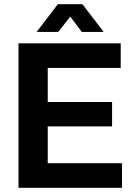

<svg xmlns="http://www.w3.org/2000/svg" viewBox="-20 -893 643 913"><path d="M154 -741 255 -873H372L473 -741H369L314 -814L257 -741ZM68 0V-687H554V-570H207V-408H513V-292H207V-117H560V0Z"/></svg>

Font: Archivo SemiCondensed
Style: Bold
Weight: 680
Width: 4
Designer: Hector Gatti
Foundry: Omnibus-Type
Version: Version 2.001; ttfautohint (v1.8.3)